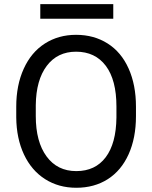

<svg xmlns="http://www.w3.org/2000/svg" viewBox="-20 -887 728 917"><path d="M629.4 -332.5Q629.4 -228 594.2 -150.1Q559.1 -72.3 494.6 -31.2Q430.2 9.8 344.2 9.8Q260.3 9.8 195.3 -31.5Q130.4 -72.8 94.5 -149.2Q58.6 -225.6 57.6 -326.2V-377.4Q57.6 -480 93.3 -558.6Q128.9 -637.2 194.1 -679Q259.3 -720.7 343.3 -720.7Q428.7 -720.7 493.9 -679.4Q559.1 -638.2 594.2 -559.8Q629.4 -481.4 629.4 -377.4ZM536.1 -378.4Q536.1 -504.9 485.4 -572.5Q434.6 -640.1 343.3 -640.1Q254.4 -640.1 203.4 -572.5Q152.3 -504.9 150.9 -384.8V-332.5Q150.9 -210 202.4 -139.9Q253.9 -69.8 344.2 -69.8Q435.1 -69.8 484.9 -136Q534.7 -202.1 536.1 -325.7ZM521 -797.4H172.4V-867.2H521Z"/></svg>

Font: RobotoInd
Style: Regular
Weight: 400
Designer: Google
Version: Version 2.001101; 2014